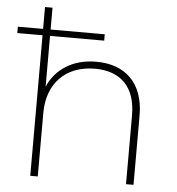

<svg xmlns="http://www.w3.org/2000/svg" viewBox="-53 -791 775 841"><g transform="rotate(5 335.0 -371.0)"><path d="M356 -523C252 -523 178 -473 144 -395V-618H382V-646H144V-742H111V-646H0V-618H111V0H144V-280C144 -408 223 -492 353 -492C466 -492 532 -427 532 -303V0H565V-305C565 -448 483 -523 356 -523Z"/></g></svg>

Font: Talent ExtraLight
Style: Regular
Weight: 200
Designer: Mike Powis
Version: Version 1.001;hotconv 1.0.109;makeotfexe 2.5.65596